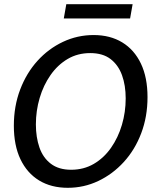

<svg xmlns="http://www.w3.org/2000/svg" viewBox="-20 -881 750 915"><path d="M303 14Q224 14 166.5 -21Q109 -56 77.5 -122Q46 -188 46 -282Q46 -375 76 -454Q106 -533 158.5 -591Q211 -649 280 -681.5Q349 -714 426 -714Q505 -714 562.5 -679Q620 -644 651.5 -578Q683 -512 683 -418Q683 -325 653 -246Q623 -167 570 -109Q517 -51 448.5 -18.5Q380 14 303 14ZM319 -72Q379 -72 427 -100Q475 -128 509 -176.5Q543 -225 561 -286Q579 -347 579 -412Q579 -474 561.5 -522.5Q544 -571 507 -599.5Q470 -628 410 -628Q350 -628 302.5 -600Q255 -572 221 -523.5Q187 -475 169 -414Q151 -353 151 -288Q151 -227 168 -178Q185 -129 222.5 -100.5Q260 -72 319 -72ZM284 -793 296 -861H612L600 -793Z"/></svg>

Font: Cabin VF Beta
Style: Italic
Weight: 400
Italic angle: -7°
Designer: Pablo Impallari
Foundry: Pablo Impallari. http://www.impallari.com Igino Marini. http://www.ikern.com
Version: Version 2.300